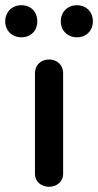

<svg xmlns="http://www.w3.org/2000/svg" viewBox="-68 -700 376 736"><path d="M14 -557C51 -557 75 -583 75 -618C75 -654 51 -680 14 -680C-22 -680 -48 -654 -48 -618C-48 -583 -22 -557 14 -557ZM227 -557C263 -557 288 -583 288 -618C288 -654 263 -680 227 -680C191 -680 165 -654 165 -618C165 -583 191 -557 227 -557ZM120 16C148 16 174 -2 174 -34V-418C174 -454 148 -472 120 -472C92 -472 66 -454 66 -418V-34C66 -2 92 16 120 16Z"/></svg>

Font: Dongle
Style: Regular
Weight: 400
Designer: Yanghee Ryu
Foundry: Yanghee Ryu
Version: Version 2.000